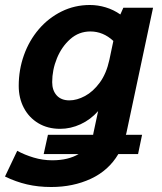

<svg xmlns="http://www.w3.org/2000/svg" viewBox="-45 -553 649 769"><path d="M-25 154 24 51Q53 67 89.5 78Q126 89 164 89Q197 89 223.5 82.5Q250 76 270 64H130L147 -13H328L329 -19L348 -108Q318 -74 278 -55.5Q238 -37 196 -37Q146 -37 108.5 -59.5Q71 -82 50.5 -121Q30 -160 30 -209Q30 -274 51 -332.5Q72 -391 110.5 -436Q149 -481 201.5 -507Q254 -533 315 -533Q347 -533 378.5 -523.5Q410 -514 437 -495L449 -522H568L461 -19Q460 -16 459 -13H524L508 64H429Q390 130 319 163Q248 196 160 196Q108 196 63 185.5Q18 175 -25 154ZM164 -224Q164 -191 182 -171Q200 -151 233 -151Q263 -151 295.5 -168.5Q328 -186 354.5 -222Q381 -258 393 -313L409 -389Q368 -427 317 -427Q271 -427 236.5 -396.5Q202 -366 183 -319.5Q164 -273 164 -224Z"/></svg>

Font: Radio Canada SemiBold
Style: Italic
Weight: 600
Italic angle: -12°
Designer: Charles Daoud, Etienne Aubert Bonn, Alexandre Saumier Demers, Jacques Le Bailly
Foundry: Radio-Canada
Version: Version 2.104; ttfautohint (v1.8.4.7-5d5b);gftools[0.9.28.de